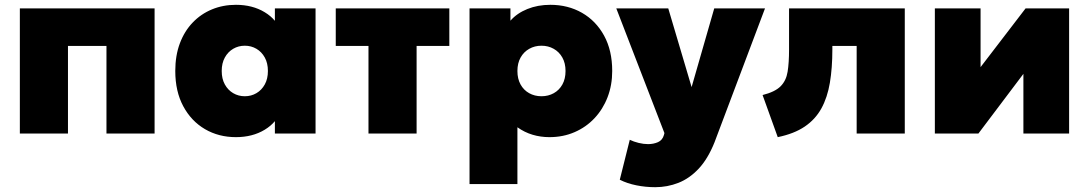

<svg xmlns="http://www.w3.org/2000/svg" viewBox="-20 -555 4526 798"><path d="M62.5 0V-520H622.5V0H422.5V-364H262.5V0Z M960.5 15Q889 15 832 -18.2Q775 -51.5 741.8 -113.2Q708.5 -175 708.5 -260Q708.5 -324 727.5 -374.8Q746.5 -425.5 780.8 -461.2Q815 -497 861 -516Q907 -535 960.5 -535Q1029.5 -535 1080.2 -504.2Q1131 -473.5 1149.5 -421L1122.5 -378V-520H1291.5V0H1122.5V-142L1149.5 -99Q1131 -46.5 1080.2 -15.8Q1029.5 15 960.5 15ZM997.5 -155Q1024 -155 1045.8 -167.8Q1067.5 -180.5 1080.5 -204Q1093.5 -227.5 1093.5 -260Q1093.5 -292.5 1080.5 -316Q1067.5 -339.5 1045.8 -352.2Q1024 -365 997.5 -365Q971 -365 949.2 -352.2Q927.5 -339.5 914.5 -316Q901.5 -292.5 901.5 -260Q901.5 -227.5 914.5 -204Q927.5 -180.5 949.2 -167.8Q971 -155 997.5 -155Z M1511.5 0V-364H1375.5V-520H1847.5V-364H1711.5V0Z M1931.5 210V-520H2101.5V-469Q2128.5 -500 2171.8 -517.5Q2215 -535 2267.5 -535Q2340.5 -535 2398.8 -501.8Q2457 -468.5 2490.8 -406.8Q2524.5 -345 2524.5 -260Q2524.5 -201 2505.2 -151Q2486 -101 2451 -63.8Q2416 -26.5 2368.2 -5.8Q2320.5 15 2263.5 15Q2227 15 2193.5 5Q2160 -5 2130.5 -26V210ZM2230.5 -155Q2259 -155 2281.8 -167.8Q2304.5 -180.5 2317.5 -204Q2330.5 -227.5 2330.5 -260Q2330.5 -292.5 2317.2 -316Q2304 -339.5 2281.2 -352.2Q2258.5 -365 2230.5 -365Q2202.5 -365 2179.8 -352.2Q2157 -339.5 2143.8 -316Q2130.5 -292.5 2130.5 -260Q2130.5 -227.5 2143.5 -204Q2156.5 -180.5 2179.2 -167.8Q2202 -155 2230.5 -155Z M2703.5 223Q2663 223 2624.8 215.2Q2586.5 207.5 2556 192L2597.5 26Q2614 34 2634.5 39Q2655 44 2673.5 44Q2696 44 2714.8 35.8Q2733.5 27.5 2739.5 6L2741.5 -2L2541.5 -520H2757.5L2854.5 -193L2948.5 -520H3159.5L2949.5 37Q2922 105.5 2883.8 146.2Q2845.5 187 2799.5 205Q2753.5 223 2703.5 223Z M3212.5 15 3149.5 -160Q3201 -173 3224.2 -196.2Q3247.5 -219.5 3253.5 -256.8Q3259.5 -294 3259.5 -349V-520H3740.5V0H3540.5V-364H3439.5V-349Q3439.5 -272.5 3429.2 -211.2Q3419 -150 3393.8 -104.2Q3368.5 -58.5 3324.5 -28.8Q3280.5 1 3212.5 15Z M3865.5 0V-520H4055.5V-276L4242.5 -520H4423.5V0H4233.5V-248L4046.5 0Z"/></svg>

Font: Geologica Cursive Black
Style: Regular
Weight: 900
Designer: Sindre Bremnes, Frode Helland
Foundry: Monokrom Skriftforlag AS
Version: Version 1.010;gftools[0.9.28]